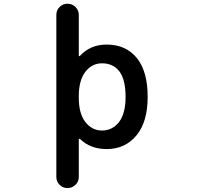

<svg xmlns="http://www.w3.org/2000/svg" viewBox="-20 -793 1040 1010"><path d="M276.4 137.7V-714.8Q276.4 -739.3 293.5 -756.3Q310.5 -773.4 335 -773.4Q359.4 -773.4 377 -756.3Q394.5 -739.3 394.5 -714.8V-501Q394.5 -498 396.5 -497.6Q398.4 -497.1 400.4 -499Q455.1 -558.6 541 -558.6Q642.6 -558.6 700.2 -487.3Q756.8 -417 756.8 -283.2Q756.8 -152.3 698.2 -81.1Q638.7 -8.8 541 -8.8Q456.1 -8.8 401.4 -61.5Q399.4 -63.5 397 -62.5Q394.5 -61.5 394.5 -58.6V137.7Q394.5 162.1 377 179.2Q359.4 196.3 335 196.3Q310.5 196.3 293.5 179.2Q276.4 162.1 276.4 137.7ZM516.6 -460Q463.9 -460 428.7 -415Q394.5 -369.1 394.5 -288.1V-278.3Q394.5 -196.3 428.7 -151.4Q463.9 -106.4 516.6 -106.4Q571.3 -106.4 606.4 -151.4Q640.6 -196.3 640.6 -283.2Q640.6 -373 608.4 -417Q575.2 -460 516.6 -460Z"/></svg>

Font: Rounded-X Mgen+ 1mn medium
Style: Regular
Weight: 500
Designer: [Source Han Sans]
Ryoko NISHIZUKA  (kana & ideographs); Paul D. Hunt (Latin, Greek & Cyrillic); Wenlong ZHANG  (bopomofo
Version: Version 1.059.20150602